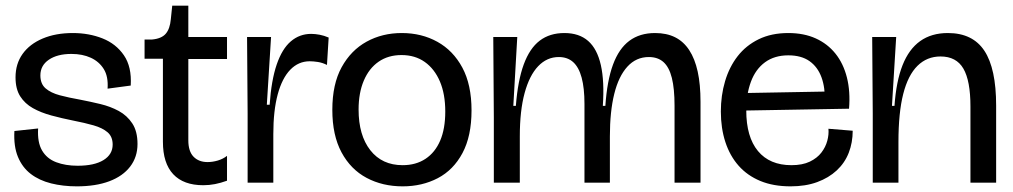

<svg xmlns="http://www.w3.org/2000/svg" viewBox="-20 -647 3589 680"><path d="M252 13Q203 13 161 2.5Q119 -8 89 -31Q59 -54 43.5 -91.5Q28 -129 31 -183L115 -192Q112 -143 129 -114Q146 -85 179 -72.5Q212 -60 255 -60Q314 -60 346.5 -80Q379 -100 379 -135Q379 -163 361 -178.5Q343 -194 311.5 -203Q280 -212 239 -220Q199 -228 162 -238Q125 -248 96.5 -264Q68 -280 51.5 -306Q35 -332 35 -373Q35 -421 60 -456Q85 -491 131 -510.5Q177 -530 238 -530Q295 -530 343 -511Q391 -492 419 -451Q447 -410 443 -344L361 -333Q364 -376 347.5 -402.5Q331 -429 301.5 -442.5Q272 -456 233 -456Q183 -456 153 -435.5Q123 -415 123 -380Q123 -350 141.5 -334Q160 -318 192 -309.5Q224 -301 264 -294Q300 -287 335.5 -278.5Q371 -270 400.5 -254Q430 -238 448.5 -210Q467 -182 467 -137Q467 -91 441 -57Q415 -23 367 -5Q319 13 252 13Z M700 9Q630 9 593.5 -30Q557 -69 557 -145V-439H492V-507H518Q552 -510 567 -527.5Q582 -545 585 -579L590 -627H647V-516H784V-438H647V-150Q647 -111 665.5 -92Q684 -73 715 -73Q733 -73 751.5 -78.5Q770 -84 784 -95V-7Q762 1 741.5 5Q721 9 700 9Z M857 0V-245L855 -516H940L925 -276H935Q941 -363 960 -418.5Q979 -474 1010 -500.5Q1041 -527 1082 -527Q1096 -527 1112 -524Q1128 -521 1144 -514L1138 -417Q1122 -425 1106 -427.5Q1090 -430 1077 -430Q1037 -430 1008 -400Q979 -370 963.5 -312.5Q948 -255 948 -172V0Z M1406 13Q1335 13 1278.5 -17Q1222 -47 1189.5 -107.5Q1157 -168 1157 -258Q1157 -349 1190 -409Q1223 -469 1278.5 -499.5Q1334 -530 1403 -530Q1473 -530 1529 -499Q1585 -468 1617.5 -407.5Q1650 -347 1650 -256Q1650 -165 1618 -105Q1586 -45 1530.5 -16Q1475 13 1406 13ZM1406 -62Q1453 -62 1487 -84.5Q1521 -107 1539 -149Q1557 -191 1557 -252Q1557 -314 1538 -358.5Q1519 -403 1484.5 -427.5Q1450 -452 1402 -452Q1355 -452 1321 -428.5Q1287 -405 1268.5 -361.5Q1250 -318 1250 -259Q1250 -168 1291.5 -115Q1333 -62 1406 -62Z M1729 0V-230L1727 -516H1812L1798 -272H1807Q1814 -362 1835 -419Q1856 -476 1891.5 -503Q1927 -530 1979 -530Q2031 -530 2063 -502Q2095 -474 2108 -416.5Q2121 -359 2115 -272H2124Q2130 -361 2151 -418Q2172 -475 2209 -502.5Q2246 -530 2300 -530Q2341 -530 2371 -515Q2401 -500 2421 -469.5Q2441 -439 2451 -393.5Q2461 -348 2461 -286V0H2369V-273Q2369 -333 2359.5 -371Q2350 -409 2330 -427Q2310 -445 2278 -445Q2233 -445 2202 -411Q2171 -377 2155.5 -314.5Q2140 -252 2140 -164V0H2050V-279Q2050 -335 2040 -372Q2030 -409 2010 -427Q1990 -445 1959 -445Q1917 -445 1886 -412.5Q1855 -380 1838 -317.5Q1821 -255 1821 -164V0Z M2780 13Q2719 13 2673 -6Q2627 -25 2596 -60Q2565 -95 2549 -144Q2533 -193 2533 -252Q2533 -309 2548 -359.5Q2563 -410 2592.5 -448Q2622 -486 2667 -508Q2712 -530 2772 -530Q2827 -530 2869 -511Q2911 -492 2939 -457Q2967 -422 2979.5 -372.5Q2992 -323 2987 -262L2589 -255V-317L2920 -323L2901 -287Q2903 -336 2889.5 -373Q2876 -410 2847 -430.5Q2818 -451 2772 -451Q2723 -451 2689.5 -426.5Q2656 -402 2639.5 -357.5Q2623 -313 2623 -256Q2623 -162 2664.5 -112Q2706 -62 2783 -62Q2822 -62 2848 -74.5Q2874 -87 2889 -106.5Q2904 -126 2910 -148.5Q2916 -171 2914 -191L3000 -184Q3000 -142 2986 -106Q2972 -70 2943.5 -43.5Q2915 -17 2874 -2Q2833 13 2780 13Z M3071 0V-245L3069 -516H3154L3139 -272H3148Q3154 -359 3176.5 -416Q3199 -473 3239 -501.5Q3279 -530 3337 -530Q3425 -530 3466.5 -467Q3508 -404 3508 -273V0H3417V-270Q3417 -361 3392 -404Q3367 -447 3311 -447Q3263 -447 3229.5 -414Q3196 -381 3179 -314.5Q3162 -248 3162 -144V0Z"/></svg>

Font: Bricolage Grotesque 96pt
Style: Regular
Weight: 400
Version: Version 1.001;gftools[0.9.33.dev8+g029e19f]